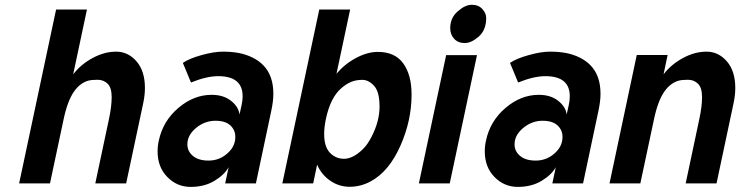

<svg xmlns="http://www.w3.org/2000/svg" viewBox="-20 -749 3022 784"><path d="M184.1 0H58.1L209 -710H335L278.8 -445.3Q309.1 -485.4 357.4 -511.7Q405.8 -538.1 454.3 -538.1Q502.9 -538.1 537.4 -498.5Q571.8 -459 571.8 -389.6Q571.8 -360.4 564.5 -326.2L495.1 0H369.1L424.8 -262.2Q436 -314 436 -352.5Q436 -391.1 419.4 -407.2Q402.8 -423.3 378.4 -423.3Q354 -423.3 339.8 -419.4Q325.7 -415.5 310.5 -404.8Q295.4 -394 283.2 -376.5Q255.9 -338.4 239.7 -261.7Z M786.6 -231.4Q745.1 -200.2 745.1 -159.7Q745.1 -131.3 767.8 -112.3Q790.5 -93.3 831.1 -93.3Q871.6 -93.3 901.9 -117.2Q940.9 -147 940.9 -189.9Q940.9 -218.3 920.4 -237.1Q899.9 -255.9 859.9 -255.9Q819.8 -255.9 786.6 -231.4ZM871.1 -438Q823.7 -438 759.8 -412.1L726.6 -492.2Q752 -509.8 802.5 -523.9Q853 -538.1 889.6 -538.1Q926.3 -538.1 955.6 -532.5Q984.9 -526.9 1011.2 -513.9Q1037.6 -501 1056.2 -481.4Q1096.2 -439.5 1096.2 -366.2Q1096.2 -336.4 1087.9 -297.4L1024.9 0H899.4L913.6 -66.4Q896.5 -35.2 855.5 -10.5Q814.5 14.2 758.5 14.2Q702.6 14.2 663.1 -26.4Q623.5 -66.9 623.5 -130.9Q623.5 -153.3 628.4 -174.8Q645.5 -254.9 708.3 -308.3Q771 -361.8 844.2 -361.8Q892.6 -361.8 923.6 -337.2Q954.6 -312.5 958 -281.2L966.8 -321.3Q970.7 -338.4 970.7 -356Q970.7 -438 871.1 -438Z M1258.8 0H1132.8L1283.7 -710H1409.7L1354 -447.8Q1387.7 -487.8 1434.1 -512.5Q1480.5 -537.1 1522.9 -537.1Q1592.8 -537.1 1626.7 -490Q1660.6 -442.9 1660.6 -362.8Q1660.6 -256.8 1615.2 -154.3Q1568.4 -48.3 1492.7 -7.8Q1452.1 13.7 1408 13.7Q1363.8 13.7 1327.9 -11.5Q1292 -36.6 1274.9 -76.7ZM1497.6 -191.4Q1529.8 -253.9 1529.8 -314Q1529.8 -374 1507.6 -398.4Q1485.4 -422.9 1459.7 -422.9Q1434.1 -422.9 1414.3 -414.8Q1394.5 -406.7 1374.5 -389.6Q1329.1 -351.1 1310.5 -262.2Q1303.7 -230 1303.7 -202.1Q1303.7 -149.4 1327.4 -125Q1351.1 -100.6 1384.8 -100.6Q1421.4 -100.6 1461.9 -140.1Q1481.4 -159.2 1497.6 -191.4Z M1801.8 -523.9H1927.7L1816.4 0H1690.4ZM1818.4 -634.3Q1818.4 -675.8 1848.9 -702.6Q1879.4 -729.5 1906.5 -729.5Q1933.6 -729.5 1949.5 -712.2Q1965.3 -694.8 1965.3 -675.8Q1965.3 -626.5 1935.1 -599.9Q1904.8 -573.2 1877.7 -573.2Q1850.6 -573.2 1834.5 -590.6Q1818.4 -607.9 1818.4 -634.3Z M2122.6 -231.4Q2081.1 -200.2 2081.1 -159.7Q2081.1 -131.3 2103.8 -112.3Q2126.5 -93.3 2167 -93.3Q2207.5 -93.3 2237.8 -117.2Q2276.9 -147 2276.9 -189.9Q2276.9 -218.3 2256.3 -237.1Q2235.8 -255.9 2195.8 -255.9Q2155.8 -255.9 2122.6 -231.4ZM2207 -438Q2159.7 -438 2095.7 -412.1L2062.5 -492.2Q2087.9 -509.8 2138.4 -523.9Q2189 -538.1 2225.6 -538.1Q2262.2 -538.1 2291.5 -532.5Q2320.8 -526.9 2347.2 -513.9Q2373.5 -501 2392.1 -481.4Q2432.1 -439.5 2432.1 -366.2Q2432.1 -336.4 2423.8 -297.4L2360.8 0H2235.4L2249.5 -66.4Q2232.4 -35.2 2191.4 -10.5Q2150.4 14.2 2094.5 14.2Q2038.6 14.2 1999 -26.4Q1959.5 -66.9 1959.5 -130.9Q1959.5 -153.3 1964.4 -174.8Q1981.4 -254.9 2044.2 -308.3Q2106.9 -361.8 2180.2 -361.8Q2228.5 -361.8 2259.5 -337.2Q2290.5 -312.5 2293.9 -281.2L2302.7 -321.3Q2306.6 -338.4 2306.6 -356Q2306.6 -438 2207 -438Z M2594.7 0H2468.8L2580.1 -524.4H2706.1L2689.5 -445.3Q2719.7 -485.4 2768.1 -511.7Q2816.4 -538.1 2865 -538.1Q2913.6 -538.1 2948 -498.5Q2982.4 -459 2982.4 -389.6Q2982.4 -360.4 2975.1 -326.2L2905.8 0H2779.8L2835.4 -262.2Q2846.7 -314 2846.7 -352.5Q2846.7 -391.1 2830.1 -407.2Q2813.5 -423.3 2789.1 -423.3Q2764.6 -423.3 2750.5 -419.4Q2736.3 -415.5 2721.2 -404.8Q2706.1 -394 2693.8 -376.5Q2666.5 -338.4 2650.4 -261.7Z"/></svg>

Font: Tuffy
Style: BoldItalic
Weight: 700
Italic angle: -12°
Designer: Thatcher Ulrich, Karoly Barta, Michael Everson
Version: Version 001.271